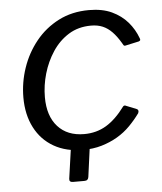

<svg xmlns="http://www.w3.org/2000/svg" viewBox="-50 -584 642 761"><g transform="rotate(-5 271.0 -203.5)"><path d="M210 133Q194 133 196 119L217 -29H292L272 119Q271 126 267 129.5Q263 133 255 133ZM332 -540Q385 -540 422.5 -522.5Q460 -505 485 -476Q510 -447 523 -411Q525 -406 524 -403.5Q523 -401 518 -399L463 -387Q459 -386 456.5 -389.5Q454 -393 451 -399Q435 -426 418 -443.5Q401 -461 381 -469.5Q361 -478 335 -478Q284 -478 245.5 -454Q207 -430 181 -390.5Q155 -351 141.5 -304.5Q128 -258 128 -211Q128 -136 166 -94Q204 -52 271 -52Q320 -52 359 -75.5Q398 -99 434 -148Q439 -153 446 -149L486 -133Q490 -132 492 -127.5Q494 -123 491 -116Q473 -91 450 -67.5Q427 -44 398 -27Q369 -10 335 0Q301 10 261 10Q194 10 145 -18Q96 -46 69.5 -97.5Q43 -149 43 -217Q43 -277 62.5 -334.5Q82 -392 119.5 -438.5Q157 -485 210.5 -512.5Q264 -540 332 -540Z"/></g></svg>

Font: Libre Franklin
Style: Italic
Weight: 400
Italic angle: -8°
Designer: Pablo Impallari, Rodrigo Fuenzalida, Nhung Nguyen
Foundry: Impallari Type
Version: Version 3.000